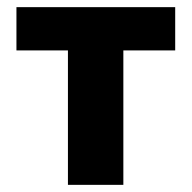

<svg xmlns="http://www.w3.org/2000/svg" viewBox="-20 -517 536 537"><path d="M170 0H325V-376H470V-497H26V-376H170Z"/></svg>

Font: DAIFUKU Sans
Style: Bold
Weight: 700
Designer: Original font ‘Source Han Sans JP’ : Paul D. Hunt
Foundry: Daifuku
Version: Version 1.000